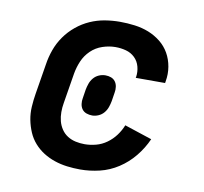

<svg xmlns="http://www.w3.org/2000/svg" viewBox="-66 -609 732 688"><g transform="rotate(10 300.0 -265.0)"><path d="M268 8Q244 8 220 5Q196 2 174 -5.5Q152 -13 133 -25Q114 -37 99 -54Q84 -71 75 -92Q66 -113 61.5 -136Q57 -159 58.5 -183.5Q60 -208 64 -232L82 -342Q86 -369 95.5 -395.5Q105 -422 121.5 -445.5Q138 -469 160.5 -487.5Q183 -506 209 -517.5Q235 -529 262.5 -533.5Q290 -538 317 -538Q344 -538 371 -534.5Q398 -531 422 -521.5Q446 -512 466 -496Q486 -480 498.5 -458Q511 -436 515.5 -409.5Q520 -383 515 -356Q515 -354 514.5 -352.5Q514 -351 514 -350H407Q407 -350 407.5 -351Q408 -352 408 -353Q411 -372 406 -391Q401 -410 387.5 -423Q374 -436 355.5 -441Q337 -446 317 -446Q294 -446 270 -438Q246 -430 228 -412.5Q210 -395 200.5 -372.5Q191 -350 187 -327L169 -217Q166 -200 166 -183Q166 -166 170 -150.5Q174 -135 183 -121.5Q192 -108 205.5 -99.5Q219 -91 235 -87.5Q251 -84 268 -84Q288 -84 309 -89.5Q330 -95 348 -108Q366 -121 379 -138.5Q392 -156 400 -176L500 -143Q485 -109 461 -79.5Q437 -50 405.5 -29.5Q374 -9 338.5 -0.5Q303 8 268 8ZM277 -190Q266 -190 256 -193.5Q246 -197 240 -205Q234 -213 232.5 -224Q231 -235 233 -245L238 -277Q240 -288 244 -299.5Q248 -311 256 -320.5Q264 -330 275.5 -335Q287 -340 299 -340Q310 -340 319.5 -336.5Q329 -333 335 -325Q341 -317 342.5 -306Q344 -295 342 -285L337 -253Q335 -242 331 -230.5Q327 -219 319 -209.5Q311 -200 299.5 -195Q288 -190 277 -190Z"/></g></svg>

Font: Iosevka Curly Slab SmBdEx
Style: Italic
Weight: 600
Width: 7
Italic angle: -9°
Monospace: yes
Designer: Belleve Invis
Foundry: Belleve Invis
Version: Version 11.1.0; ttfautohint (v1.8.3)